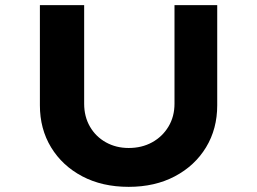

<svg xmlns="http://www.w3.org/2000/svg" viewBox="-20 -720 1000 746"><path d="M480 6Q377 6 299.5 -35Q222 -76 178.5 -147.5Q135 -219 135 -311V-700H307V-317Q307 -267 329.5 -228Q352 -189 391.5 -167Q431 -145 480 -145Q531 -145 571 -167Q611 -189 634.5 -228Q658 -267 658 -317V-700H824V-311Q824 -219 780.5 -147.5Q737 -76 659.5 -35Q582 6 480 6Z"/></svg>

Font: Lexend Mega
Style: Bold
Weight: 700
Version: Version 1.007